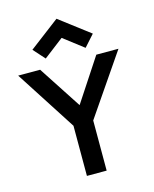

<svg xmlns="http://www.w3.org/2000/svg" viewBox="-115 -843 739 921"><g transform="rotate(-15 254.5 -383.0)"><path d="M7 0ZM201 -249V0H299V-249L505 -550H395L255 -337L116 -550H7ZM105 -652 156 -595 255 -671 354 -595 405 -652 255 -766Z"/></g></svg>

Font: Cambay Devanagari
Style: Regular
Weight: 700
Designer: Pooja Saxena
Foundry: Pooja Saxena
Version: Version 1.095;PS 001.095;hotconv 1.0.70;makeotf.lib2.5.58329